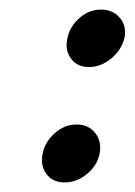

<svg xmlns="http://www.w3.org/2000/svg" viewBox="-20 -465 281 401"><path d="M188 -144Q193 -169 179 -187Q165 -205 140 -205Q115 -205 94.5 -187Q74 -169 69 -144Q64 -119 77 -101.5Q90 -84 115 -84Q140 -84 161.5 -101.5Q183 -119 188 -144ZM240 -386Q245 -410 230.5 -427.5Q216 -445 191 -445Q166 -445 146 -427.5Q126 -410 121 -386Q115 -361 128 -343Q141 -325 166 -325Q191 -325 212.5 -343Q234 -361 240 -386Z"/></svg>

Font: Advent Pro
Style: Bold Italic
Weight: 700
Italic angle: -12°
Designer: VivaRado, Andreas Kalpakidis
Foundry: VivaRado, Andreas Kalpakidis
Version: Version 3.000